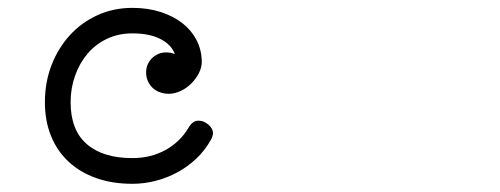

<svg xmlns="http://www.w3.org/2000/svg" viewBox="-20 -441 1244 478"><path d="M449.7 -123.5Q459.5 -140.6 474.1 -140.6Q481.4 -140.6 487.8 -137.7Q494.1 -134.8 499.3 -130.4Q504.4 -126 507.3 -120.6Q510.3 -115.2 510.3 -110.4Q510.3 -102.1 504.4 -91.8Q489.7 -65.9 468.5 -45.9Q447.3 -25.9 421.6 -12Q396 2 367.2 9.3Q338.4 16.6 309.6 16.6Q259.8 16.6 219.7 2.4Q179.7 -11.7 151.1 -38.1Q122.6 -64.5 107.2 -102.1Q91.8 -139.6 91.8 -186.5Q91.8 -236.3 108.4 -279.1Q125 -321.8 154.1 -353.5Q183.1 -385.3 222.9 -403.3Q262.7 -421.4 309.6 -421.4Q348.1 -421.4 379.9 -411.1Q411.6 -400.9 434.1 -383.3Q456.5 -365.7 469 -341.8Q481.4 -317.9 482.4 -290V-288.6V-288.1Q482.4 -272.9 475.1 -258.8Q467.8 -244.6 456.3 -233.2Q444.8 -221.7 430.4 -214.8Q416 -208 401.9 -207.5H400.4Q388.7 -207.5 378.4 -211.2Q368.2 -214.8 360.6 -221.7Q353 -228.5 348.4 -238.5Q343.8 -248.5 343.8 -261.2Q343.8 -271.5 347.7 -280.5Q351.6 -289.6 358.4 -296.1Q365.2 -302.7 374 -306.6Q382.8 -310.5 393.1 -310.5Q398.4 -310.5 404.3 -309.6Q410.2 -308.6 415.5 -306.2Q406.2 -330.6 378.9 -344.2Q351.6 -357.9 309.6 -357.9Q274.9 -357.9 246.6 -344.5Q218.3 -331.1 198.2 -307.6Q178.2 -284.2 167 -252.9Q155.8 -221.7 155.8 -186.5Q155.8 -117.2 196 -82.3Q236.3 -47.4 309.6 -47.4Q355.5 -47.4 392.1 -67.6Q428.7 -87.9 449.7 -123.5Z"/></svg>

Font: Erica Type
Style: Italic
Weight: 400
Monospace: yes
Designer: Peter Wiegel
Foundry: Peter Wiegel
Version: Version 1.000 2010 initial release